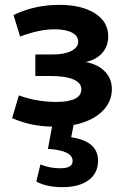

<svg xmlns="http://www.w3.org/2000/svg" viewBox="-20 -516 523 793"><path d="M238 257Q173 257 130 234L147 163Q184 179 229 179Q280 179 280 149Q280 105 178 99L195 7Q108 6 30 -28L58 -122Q132 -95 212 -95Q316 -95 316 -148Q316 -174 283 -188Q250 -202 191 -202H126V-291H197Q246 -291 274.5 -305.5Q303 -320 303 -344Q303 -368 277 -381.5Q251 -395 205 -395Q142 -395 63 -365L36 -454Q123 -496 225 -496Q317 -496 372 -461Q427 -426 427 -366Q427 -325 402 -297Q377 -269 334 -260Q385 -250 413.5 -220.5Q442 -191 442 -148Q442 -93 399.5 -53.5Q357 -14 284 0L274 51Q385 67 385 148Q385 199 346 228Q307 257 238 257Z"/></svg>

Font: Cantarell
Style: Bold
Weight: 700
Designer: Dave Crossland, Nikolaus Waxweiler, Florian Fecher, Jacques Le Bailly, Eben Sorkin, Alexei Vanyashin, Alexios Zavras, Em
Version: Version 0.303